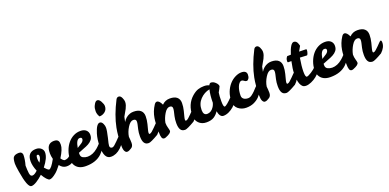

<svg xmlns="http://www.w3.org/2000/svg" viewBox="-2 -1726 5410 2667"><g transform="rotate(-20 2703.0 -392.0)"><path d="M188 -440Q188 -373 164 -288Q166 -256 166 -226Q168 -162 182 -138Q192 -125 208 -125Q239 -125 285 -169Q250 -252 250 -319Q250 -456 379 -456Q423 -456 452.5 -430.5Q482 -405 482 -367Q482 -287 393 -175Q430 -131 453 -124Q486 -124 552 -246Q540 -291 540 -330Q540 -401 562 -434Q589 -476 651.5 -476Q714 -476 722 -425Q724 -410 724 -393Q724 -329 653 -216Q678 -180 700 -173Q746 -173 778 -204Q790 -215 798.5 -224.5Q807 -234 816 -234Q830 -234 830 -201Q830 -140 794 -111Q758 -82 700 -82Q642 -82 599 -138Q547 -70 513 -43Q451 8 416 8Q399 8 372.5 -20.5Q346 -49 320 -95Q272 -50 225 -21Q178 8 146 8Q88 8 48 -244Q34 -330 34 -362Q36 -428 52 -454Q74 -486 138 -486Q162 -486 175 -471.5Q188 -457 188 -440ZM359 -260Q392 -311 392 -341.5Q392 -372 371 -372Q357 -372 353.5 -356.5Q350 -341 350 -316Q350 -291 359 -260Z M1018 -109Q1096 -109 1169 -171Q1196 -194 1213 -213.5Q1230 -233 1239 -233Q1253 -233 1253 -205Q1253 -177 1238 -142.5Q1223 -108 1188 -75Q1102 6 952 6Q833 6 790 -80Q775 -110 775 -166Q775 -222 797 -282.5Q819 -343 855.5 -387Q892 -431 940 -455.5Q988 -480 1042.5 -480Q1097 -480 1126.5 -453Q1156 -426 1156 -383Q1156 -340 1134.5 -312.5Q1113 -285 1079 -266.5Q1045 -248 1003.5 -233.5Q962 -219 922 -201V-176Q923 -140 952 -125Q981 -110 1018 -109ZM1001 -391Q949 -391 929 -270Q950 -284 968.5 -295Q987 -306 1001 -316Q1031 -338 1032 -366Q1032 -391 1001 -391Z M1323 3Q1223 3 1223 -184Q1223 -286 1248 -369Q1287 -497 1336 -497Q1365 -497 1382 -458Q1396 -428 1395 -399Q1395 -359 1371 -258Q1348 -170 1348 -149Q1348 -128 1358.5 -120Q1369 -112 1383.5 -112Q1398 -112 1420 -131Q1442 -150 1464 -172.5Q1486 -195 1504.5 -214Q1523 -233 1530 -233Q1544 -233 1544 -199Q1544 -129 1473.5 -62.5Q1403 4 1323 3ZM1364 -578Q1337 -618 1337 -664Q1337 -710 1351.5 -740.5Q1366 -771 1379 -785.5Q1392 -800 1409 -800Q1437 -800 1460 -758.5Q1483 -717 1483 -689Q1483 -637 1446.5 -607.5Q1410 -578 1364 -578Z M1827 -336Q1827 -372 1784.5 -372Q1742 -372 1701 -306.5Q1660 -241 1650 -173Q1652 -150 1654 -127Q1656 -104 1656 -82Q1656 -29 1621 -10Q1605 -1 1590.5 7Q1576 15 1557 15Q1538 15 1523.5 -10.5Q1509 -36 1509 -90Q1509 -241 1531 -352Q1565 -524 1666 -720Q1680 -747 1707 -746.5Q1734 -746 1751 -709Q1768 -672 1767.5 -647Q1767 -622 1759.5 -598.5Q1752 -575 1740.5 -552.5Q1729 -530 1714.5 -506.5Q1700 -483 1686 -456L1671 -384Q1710 -449 1776 -471Q1800 -479 1829 -479Q1897 -479 1932 -448.5Q1967 -418 1967 -362.5Q1967 -307 1952.5 -250Q1938 -193 1931.5 -168.5Q1925 -144 1925 -128Q1925 -112 1936 -112Q1951 -112 1973 -131Q1995 -150 2017 -172.5Q2039 -195 2057.5 -214Q2076 -233 2083 -233Q2097 -233 2097 -199Q2097 -129 2028 -64Q1912 4 1880 4Q1877 4 1876 3Q1796 3 1796 -125Q1796 -180 1806.5 -226Q1817 -272 1822 -293Q1827 -314 1827 -336Z M2180 -499Q2216 -499 2248 -430Q2295 -479 2364.5 -479Q2434 -479 2469 -448.5Q2504 -418 2504 -362.5Q2504 -307 2489.5 -250Q2475 -193 2468.5 -168.5Q2462 -144 2462 -128Q2462 -112 2473 -112Q2488 -112 2510 -131Q2532 -150 2554 -172.5Q2576 -195 2594.5 -214Q2613 -233 2620 -233Q2634 -233 2634 -199Q2634 -129 2565 -64Q2449 4 2417 4Q2414 4 2413 3Q2333 3 2333 -125Q2333 -180 2343.5 -226Q2354 -272 2359 -293Q2364 -314 2364 -336Q2364 -372 2322.5 -372Q2281 -372 2243.5 -310.5Q2206 -249 2193 -183V-176Q2193 -142 2203.5 -106Q2214 -70 2214 -56Q2214 -22 2129 11Q2116 16 2106 16Q2081 16 2071.5 -10Q2062 -36 2062 -91Q2062 -233 2073 -296Q2088 -390 2141 -471Q2159 -499 2180 -499Z M3198 -236Q3216 -236 3216 -190Q3216 -165 3195 -129.5Q3174 -94 3140.5 -64.5Q3107 -35 3066 -16Q3025 3 2986 3Q2933 3 2915 -90Q2889 -47 2847 -19.5Q2805 8 2734.5 8Q2664 8 2621 -36Q2578 -80 2579 -143Q2579 -313 2692 -411Q2740 -452 2781.5 -465Q2823 -478 2869 -478Q2915 -478 2944 -462Q2958 -491 2976 -491Q3011 -491 3042.5 -460.5Q3074 -430 3074 -403Q3060 -370 3033 -324Q3025 -278 3025 -195Q3025 -112 3046 -112Q3072 -112 3172 -216Q3190 -236 3198 -236ZM2726 -176Q2726 -99 2783 -99Q2844 -100 2884 -164Q2898 -186 2907 -218Q2907 -330 2927 -410Q2846 -394 2786 -332Q2726 -270 2726 -176Z M3563 -236Q3581 -236 3581 -205.5Q3581 -175 3565.5 -140Q3550 -105 3518.5 -72.5Q3487 -40 3438 -17Q3389 6 3322.5 6Q3256 6 3206 -33.5Q3156 -73 3156 -147.5Q3156 -222 3179.5 -282.5Q3203 -343 3241.5 -387Q3280 -431 3329 -455.5Q3378 -480 3422 -480Q3499 -480 3499 -419Q3499 -384 3484.5 -363Q3470 -342 3455 -342Q3435 -342 3420 -356Q3405 -370 3387 -370.5Q3369 -371 3352.5 -353Q3336 -335 3325 -307Q3303 -251 3303 -176Q3304 -140 3336 -122Q3358 -110 3388 -109.5Q3418 -109 3445.5 -129Q3473 -149 3496 -172.5Q3519 -196 3536.5 -216Q3554 -236 3563 -236Z M3864 -336Q3864 -372 3821.5 -372Q3779 -372 3738 -306.5Q3697 -241 3687 -173Q3689 -150 3691 -127Q3693 -104 3693 -82Q3693 -29 3658 -10Q3642 -1 3627.5 7Q3613 15 3594 15Q3575 15 3560.5 -10.5Q3546 -36 3546 -90Q3546 -241 3568 -352Q3602 -524 3703 -720Q3717 -747 3744 -746.5Q3771 -746 3788 -709Q3805 -672 3804.5 -647Q3804 -622 3796.5 -598.5Q3789 -575 3777.5 -552.5Q3766 -530 3751.5 -506.5Q3737 -483 3723 -456L3708 -384Q3747 -449 3813 -471Q3837 -479 3866 -479Q3934 -479 3969 -448.5Q4004 -418 4004 -362.5Q4004 -307 3989.5 -250Q3975 -193 3968.5 -168.5Q3962 -144 3962 -128Q3962 -112 3973 -112Q3988 -112 4010 -131Q4032 -150 4054 -172.5Q4076 -195 4094.5 -214Q4113 -233 4120 -233Q4134 -233 4134 -199Q4134 -129 4065 -64Q3949 4 3917 4Q3914 4 3913 3Q3833 3 3833 -125Q3833 -180 3843.5 -226Q3854 -272 3859 -293Q3864 -314 3864 -336Z M4131 -389H4086Q4074 -389 4074 -399Q4074 -423 4078.5 -438.5Q4083 -454 4100 -474H4124Q4138 -474 4154 -475Q4202 -629 4252 -629Q4292 -628 4308 -578Q4312 -564 4317 -548L4276 -476Q4346 -474 4364.5 -474Q4383 -474 4384.5 -470.5Q4386 -467 4386 -460Q4386 -442 4377.5 -415Q4369 -388 4358 -389L4258 -394Q4237 -272 4237 -192Q4237 -112 4260 -112Q4279 -112 4329 -143.5Q4379 -175 4401 -204Q4423 -233 4437 -233Q4451 -233 4451 -199Q4451 -165 4427 -129.5Q4403 -94 4366.5 -64.5Q4330 -35 4285.5 -16Q4241 3 4208 3Q4175 3 4157.5 -12.5Q4140 -28 4128.5 -54.5Q4117 -81 4112 -116.5Q4107 -152 4107 -216Q4107 -280 4131 -389Z M4634 -109Q4712 -109 4785 -171Q4812 -194 4829 -213.5Q4846 -233 4855 -233Q4869 -233 4869 -205Q4869 -177 4854 -142.5Q4839 -108 4804 -75Q4718 6 4568 6Q4449 6 4406 -80Q4391 -110 4391 -166Q4391 -222 4413 -282.5Q4435 -343 4471.5 -387Q4508 -431 4556 -455.5Q4604 -480 4658.5 -480Q4713 -480 4742.5 -453Q4772 -426 4772 -383Q4772 -340 4750.5 -312.5Q4729 -285 4695 -266.5Q4661 -248 4619.5 -233.5Q4578 -219 4538 -201V-176Q4539 -140 4568 -125Q4597 -110 4634 -109ZM4617 -391Q4565 -391 4545 -270Q4566 -284 4584.5 -295Q4603 -306 4617 -316Q4647 -338 4648 -366Q4648 -391 4617 -391Z M4952 -499Q4988 -499 5020 -430Q5067 -479 5136.5 -479Q5206 -479 5241 -448.5Q5276 -418 5276 -362.5Q5276 -307 5261.5 -250Q5247 -193 5240.5 -168.5Q5234 -144 5234 -128Q5234 -112 5245 -112Q5260 -112 5282 -131Q5304 -150 5326 -172.5Q5348 -195 5366.5 -214Q5385 -233 5392 -233Q5406 -233 5406 -199Q5406 -129 5337 -64Q5221 4 5189 4Q5186 4 5185 3Q5105 3 5105 -125Q5105 -180 5115.5 -226Q5126 -272 5131 -293Q5136 -314 5136 -336Q5136 -372 5094.5 -372Q5053 -372 5015.5 -310.5Q4978 -249 4965 -183V-176Q4965 -142 4975.5 -106Q4986 -70 4986 -56Q4986 -22 4901 11Q4888 16 4878 16Q4853 16 4843.5 -10Q4834 -36 4834 -91Q4834 -233 4845 -296Q4860 -390 4913 -471Q4931 -499 4952 -499Z"/></g></svg>

Font: Leckerli One
Style: Regular
Weight: 400
Version: Version 1.001